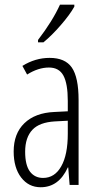

<svg xmlns="http://www.w3.org/2000/svg" viewBox="-20 -786 423 816"><path d="M141.6 -606V-616.2Q203.1 -696.3 234.9 -766.1H295.9V-757.8Q277.3 -724.1 238.3 -679.2Q200.7 -635.7 164.6 -606ZM163.1 -29.8Q212.4 -29.8 240.2 -79.1Q268.1 -127.9 268.1 -217.8V-272.9L212.9 -270Q147.9 -266.1 118.2 -234.9Q86.9 -202.1 86.9 -141.1Q86.9 -84 107.4 -56.6Q127.9 -29.8 163.1 -29.8ZM275.9 0 270 -74.2H268.1Q230 9.8 152.8 9.8Q101.6 9.8 69.8 -31.7Q38.1 -73.2 38.1 -142.1Q38.1 -218.3 83.5 -262.2Q129.4 -306.6 210.9 -310.1L268.1 -313V-356.9Q268.1 -430.7 249.5 -464.8Q231 -499 188 -499Q142.6 -499 95.2 -469.2L75.2 -505.9Q129.9 -540 190.9 -540Q256.8 -540 285.2 -499Q314 -457.5 314 -360.8V0Z"/></svg>

Font: Germano
Style: Regular
Weight: 300
Width: 3
Foundry: Ascender Corporation
Version: Version 1.10; ttfautohint (v1.5)